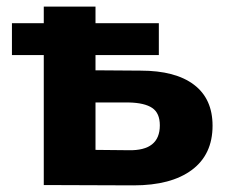

<svg xmlns="http://www.w3.org/2000/svg" viewBox="-20 -558 681 579"><path d="M621 -179Q621 -92 558.5 -45.5Q496 1 383 1L112 0V-392H16V-488H112V-538H268V-488H459V-392H268V-346L404 -345Q509 -345 565 -302.5Q621 -260 621 -179ZM462 -180Q462 -217 439 -232.5Q416 -248 368 -249H268V-106L368 -105Q462 -103 462 -180Z"/></svg>

Font: mBank
Style: Bold
Weight: 700
Designer: Julieta Ulanovsky
Foundry: Julieta Ulanovsky
Version: Version 7.200